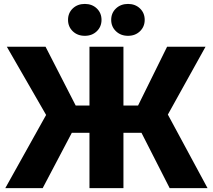

<svg xmlns="http://www.w3.org/2000/svg" viewBox="-20 -968 1095 988"><path d="M615.2 -727.5V0H440.4V-727.5ZM7.3 0 217.3 -376.5 15.1 -727.5H214.4L369.6 -424.8H690.4L839.8 -727.5H1037.6L843.8 -378.4L1047.9 0H853L708 -284.7H349.6L199.7 0ZM638.7 -783.7Q601.6 -783.7 576.9 -807.1Q552.2 -830.6 552.2 -865.7Q552.2 -901.4 576.9 -924.6Q601.6 -947.8 638.7 -947.8Q675.8 -947.8 700.2 -924.6Q724.6 -901.4 724.6 -865.7Q724.6 -830.6 700.2 -807.1Q675.8 -783.7 638.7 -783.7ZM416.5 -783.7Q378.9 -783.7 354.5 -807.1Q330.1 -830.6 330.1 -865.7Q330.1 -901.4 354.5 -924.6Q378.9 -947.8 416.5 -947.8Q453.6 -947.8 478 -924.6Q502.4 -901.4 502.4 -865.7Q502.4 -830.6 478 -807.1Q453.6 -783.7 416.5 -783.7Z"/></svg>

Font: Inter 28pt ExtraBold
Style: Regular
Weight: 800
Designer: Rasmus Andersson
Foundry: rsms
Version: Version 4.001;git-66647c0bb